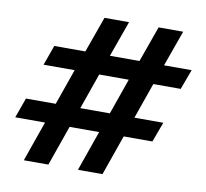

<svg xmlns="http://www.w3.org/2000/svg" viewBox="-78 -785 933 870"><g transform="rotate(10 388.5 -350.5)"><path d="M637 -535H764L730 -443H604L546 -278H679L645 -186H513L448 -1H335L400 -186H264L199 -1H86L151 -186H14L47 -278H184L242 -443H99L132 -535H275L334 -700H447L388 -535H524L583 -700H696ZM297 -278H433L491 -443H355Z"/></g></svg>

Font: Tilda Sans Bold
Style: Regular
Weight: 700
Designer: ParaType Ltd
Foundry: ParaType Ltd
Version: Version 1.009